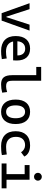

<svg xmlns="http://www.w3.org/2000/svg" viewBox="1361 -2145 794 3556"><g transform="rotate(90 1758.0 -367.0)"><path d="M224.1 0 39.1 -517.6H149.4L288.6 -87.9H297.4L436.5 -517.6H546.9L361.8 0Z M923.8 9.8Q791.5 9.8 719.5 -59.8Q647.5 -129.4 647.5 -259.8Q647.5 -386.7 708.5 -457Q769.5 -527.3 880.9 -527.3Q985.8 -527.3 1043.2 -463.9Q1100.6 -400.4 1100.6 -279.3Q1100.6 -243.7 1097.7 -212.9H734.4V-292H1006.8Q1006.8 -361.8 973.6 -399.2Q940.4 -436.5 881.8 -436.5Q815.9 -436.5 779.5 -391.6Q743.2 -346.7 743.2 -264.6Q743.2 -174.8 793.2 -127.9Q843.3 -81.1 935.5 -81.1Q967.8 -81.1 999 -84.7Q1030.3 -88.4 1062.5 -94.7L1075.2 -3.9Q1029.3 4.9 991.2 7.3Q953.1 9.8 923.8 9.8Z M1542 9.8Q1452.1 9.8 1412.1 -39.1Q1372.1 -87.9 1372.1 -195.3V-732.4H1475.6V-200.2Q1475.6 -159.2 1483.4 -133.3Q1491.2 -107.4 1513.9 -95.2Q1536.6 -83 1581.1 -83Q1621.6 -83 1684.6 -101.6L1696.3 -10.7Q1656.7 0 1620.4 4.9Q1584 9.8 1542 9.8ZM1219.7 -641.6V-732.4H1380.9V-641.6Z M2050.8 9.8Q1943.4 9.8 1883.8 -60.5Q1824.2 -130.9 1824.2 -258.8Q1824.2 -387.2 1883.8 -457.3Q1943.4 -527.3 2050.8 -527.3Q2158.7 -527.3 2218 -457.3Q2277.3 -387.2 2277.3 -258.8Q2277.3 -130.9 2218 -60.5Q2158.7 9.8 2050.8 9.8ZM2050.8 -83Q2107.9 -83 2138.9 -128.9Q2169.9 -174.8 2169.9 -258.8Q2169.9 -343.3 2138.9 -388.9Q2107.9 -434.6 2050.8 -434.6Q1993.7 -434.6 1962.6 -388.9Q1931.6 -343.3 1931.6 -258.8Q1931.6 -174.8 1962.6 -128.9Q1993.7 -83 2050.8 -83Z M2686.5 9.8Q2554.2 9.8 2482.2 -59.8Q2410.2 -129.4 2410.2 -259.8Q2410.2 -386.7 2478.3 -457Q2546.4 -527.3 2672.9 -527.3Q2748.5 -527.3 2802.5 -499.3Q2856.4 -471.2 2879.4 -419.9L2799.8 -359.9Q2777.8 -395.5 2743.7 -415Q2709.5 -434.6 2668.9 -434.6Q2595.7 -434.6 2555.2 -390.4Q2514.6 -346.2 2514.6 -264.6Q2514.6 -176.3 2562.3 -129.6Q2609.9 -83 2698.2 -83Q2734.4 -83 2770.5 -86.4Q2806.6 -89.8 2840.8 -95.7L2852.5 -4.9Q2812.5 3.9 2769.8 6.8Q2727.1 9.8 2686.5 9.8Z M3205.1 0V-488.3H3308.6V0ZM3007.8 0V-90.8H3214.8V0ZM3298.8 0V-90.8H3467.8V0ZM3037.1 -426.8V-517.6H3308.6V-426.8ZM3253.4 -599.6Q3223.6 -599.6 3202.4 -620.8Q3181.2 -642.1 3181.2 -671.9Q3181.2 -702.1 3202.4 -723.1Q3223.6 -744.1 3253.4 -744.1Q3283.7 -744.1 3304.7 -723.1Q3325.7 -702.1 3325.7 -671.9Q3325.7 -642.1 3304.7 -620.8Q3283.7 -599.6 3253.4 -599.6Z"/></g></svg>

Font: Cascadia Code
Style: Regular
Weight: 400
Monospace: yes
Designer: Aaron Bell
Foundry: Saja Typeworks
Version: Version 2106.017